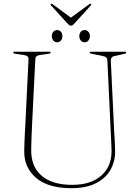

<svg xmlns="http://www.w3.org/2000/svg" viewBox="-20 -971 727 1006"><path d="M560 -286 542.5 -656.5Q542 -665 536.2 -670.2Q530.5 -675.5 514 -678.5L459.5 -689.5Q449.5 -691 449.5 -695Q449.5 -700 458.5 -700H632.5Q641 -700 641 -695Q641 -690 630 -688.5L583.5 -678Q570.5 -676 565.5 -669.8Q560.5 -663.5 560.5 -655.5L578 -286.5Q579.5 -261 581 -236.5Q582.5 -212 583 -186Q585 -128.5 559.8 -83Q534.5 -37.5 483 -11.2Q431.5 15 354.5 15Q231 15 168 -40Q105 -95 107 -180.5Q107 -196.5 108 -221Q109 -245.5 110.2 -270.8Q111.5 -296 112.5 -313.5L129.5 -661Q131 -679 104 -683L59 -689.5Q49 -691 49 -695Q49 -700 58 -700H237Q245.5 -700 245.5 -695Q245.5 -691 235.5 -689.5L190.5 -683Q177 -681 171.2 -676.2Q165.5 -671.5 165 -660L148 -317.5Q146 -278.5 145 -246.8Q144 -215 143.5 -189.5Q141.5 -99 197.5 -50.8Q253.5 -2.5 358.5 -2.5Q457 -2.5 511.8 -51.8Q566.5 -101 564.5 -185Q563.5 -214.5 562.2 -240Q561 -265.5 560 -286ZM279.5 -749.5Q267 -749.5 259.2 -759Q251.5 -768.5 251.5 -781.5Q251.5 -795 259.2 -804.2Q267 -813.5 279.5 -813.5Q292 -813.5 299.5 -804.2Q307 -795 307 -781.5Q307 -768.5 299.5 -759Q292 -749.5 279.5 -749.5ZM423 -749.5Q410.5 -749.5 403 -759Q395.5 -768.5 395.5 -781.5Q395.5 -795 403 -804.2Q410.5 -813.5 423 -813.5Q435.5 -813.5 443.2 -804.2Q451 -795 451 -781.5Q451 -768.5 443.2 -759Q435.5 -749.5 423 -749.5ZM370.5 -848.5Q360 -836.5 352 -836.5Q343.5 -836.5 333 -848.5L248 -942Q242.5 -948 247 -950.5Q250 -953 256.5 -948.5L351.5 -878.5L447 -948.5Q453 -953 456.5 -950.5Q460.5 -948 455.5 -942Z"/></svg>

Font: Fraunces 72pt S000 Thin
Style: Regular
Weight: 100
Version: Version 1.000; ttfautohint (v1.8.3)